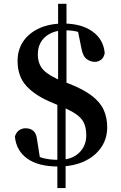

<svg xmlns="http://www.w3.org/2000/svg" viewBox="-20 -851 629 1000"><path d="M283 16.2Q179.6 16.2 122.1 -24.9Q64.6 -66 57.5 -140.1Q65.1 -163.1 80.3 -173.1Q95.5 -183 112.9 -183Q138.1 -183 153.8 -169.4Q169.4 -155.8 173.4 -121.5L190.4 -13.5L123.7 -65.2Q163.6 -40 198.7 -29.2Q233.9 -18.5 287.2 -18.5Q353.5 -18.5 391.4 -54.6Q429.3 -90.8 429.3 -145.4Q429.3 -184.8 417.2 -210.7Q405 -236.6 375.6 -256.8Q346.2 -277 293.4 -298.6L255.6 -314.6Q165.6 -351.2 118.6 -401.9Q71.5 -452.5 71.5 -533.7Q71.5 -591.5 100.9 -635.1Q130.4 -678.8 184.2 -703.5Q238.1 -728.3 310.9 -728.3Q403.4 -728.3 461.2 -687.4Q518.9 -646.4 525.4 -574.7Q521.2 -551.2 506.6 -540Q492 -528.9 473.8 -528.9Q451.8 -528.9 431.8 -543Q411.8 -557.1 404 -599.6L382.7 -704.5L456.5 -651.2Q417.1 -676.8 386.8 -685Q356.6 -693.1 319.6 -693.1Q255.5 -693.1 216.3 -659.4Q177.1 -625.6 177.1 -568.1Q177.1 -515.8 207.6 -485.2Q238.2 -454.5 305 -428.2L337.4 -416Q413.8 -386.3 457.5 -352.9Q501.3 -319.6 519.8 -279.3Q538.3 -239 538.3 -187.8Q538.3 -127.6 505.8 -81.4Q473.3 -35.1 416.2 -9.5Q359 16.2 283 16.2ZM278.7 128.4V-359.1H321.7V128.4ZM282.6 -359.1V-831.2H326.3V-359.1Z"/></svg>

Font: Early Summer Mincho VF
Style: Regular
Weight: 250
Designer: GuiWonder
Version: Version 1.002